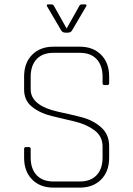

<svg xmlns="http://www.w3.org/2000/svg" viewBox="-20 -856 608 876"><path d="M279 -707Q266 -707 260 -716L196 -825Q189 -836 200 -836H214Q222 -836 225 -831L284 -726L343 -831Q346 -836 354 -836H368Q379 -836 372 -825L308 -716Q302 -707 289 -707ZM90 -136V-176Q90 -185 98 -185H112Q120 -185 120 -176V-137Q120 -86 147 -57Q174 -28 224 -28H344Q394 -28 421 -57Q448 -86 448 -137V-187Q448 -234 411 -261.5Q374 -289 321.5 -301.5Q269 -314 216.5 -326.5Q164 -339 127 -368Q90 -397 90 -447V-507Q90 -569 126.5 -606Q163 -643 224 -643H344Q405 -643 441.5 -606Q478 -569 478 -507V-477Q478 -468 470 -468H456Q448 -468 448 -477V-506Q448 -557 421 -586Q394 -615 344 -615H224Q174 -615 147 -586Q120 -557 120 -506V-448Q120 -374 246 -346Q299 -335 351.5 -321.5Q404 -308 441 -275.5Q478 -243 478 -189V-136Q478 -74 441.5 -37Q405 0 344 0H224Q163 0 126.5 -37Q90 -74 90 -136Z"/></svg>

Font: Rajdhani Light
Style: Regular
Weight: 300
Designer: Satya Rajpurohit, Jyotish Sonowal
Foundry: Indian Type Foundry
Version: Version 1.201;PS 1.0;hotconv 1.0.78;makeotf.lib2.5.61930; tt